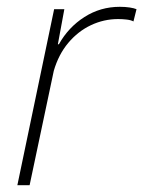

<svg xmlns="http://www.w3.org/2000/svg" viewBox="-20 -544 421 564"><path d="M31 0 139 -517H169L150 -414H153Q181 -464 228 -494Q275 -524 332 -524Q348 -524 361 -522Q374 -520 381 -517L372 -481Q365 -485 352.5 -486.5Q340 -488 327 -488Q285 -488 247 -470Q209 -452 180.5 -418Q152 -384 138 -336L67 0Z"/></svg>

Font: Mona Sans ExtraLight
Style: Italic
Weight: 200
Italic angle: -11.6951°
Designer: Deni Anggara
Foundry: GitHub
Version: Version 2.000